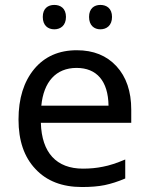

<svg xmlns="http://www.w3.org/2000/svg" viewBox="-20 -750 604 780"><path d="M153.8 -681.2C153.8 -646.5 174.8 -630.9 200.7 -630.9C226.1 -630.9 248 -646.5 248 -681.2C248 -715.8 226.1 -730 200.7 -730C174.8 -730 153.8 -715.8 153.8 -681.2ZM341.8 -681.2C341.8 -646.5 362.8 -630.9 387.7 -630.9C413.1 -630.9 435.1 -646.5 435.1 -681.2C435.1 -715.8 413.1 -730 387.7 -730C362.8 -730 341.8 -715.8 341.8 -681.2ZM313 9.8C348.6 9.8 379.4 7.3 405.3 2C431.2 -3.4 459 -12.2 488.8 -24.9V-102.1C454.1 -87.4 424.3 -77.6 398.4 -72.8C372.6 -67.4 345.7 -64.9 316.9 -64.9C209.5 -64.9 149.4 -129.4 146 -251H513.2V-304.2C513.2 -378.4 493.2 -437.5 453.1 -481C413.1 -524.4 359.4 -545.9 292 -545.9C219.2 -545.9 161.6 -520.5 119.1 -469.7C76.7 -418.5 55.2 -350.1 55.2 -264.2C55.2 -178.7 78.1 -111.8 124 -63.5C169.4 -14.6 232.4 9.8 313 9.8ZM291 -474.1C373 -474.1 419.4 -420.9 420.9 -320.8H147.9C157.2 -417 207 -474.1 291 -474.1Z"/></svg>

Font: Noto Reveo Sans
Style: Regular
Weight: 400
Designer: Monotype Design team
Foundry: Monotype Imaging Inc.
Version: Version 1.04